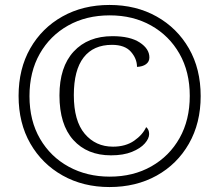

<svg xmlns="http://www.w3.org/2000/svg" viewBox="-20 -745 885 775"><path d="M422 10Q316 10 233 -36.5Q150 -83 102.5 -165.5Q55 -248 55 -358Q55 -467 102 -549.5Q149 -632 232 -678.5Q315 -725 422 -725Q529 -725 612 -678.5Q695 -632 742.5 -549.5Q790 -467 790 -357Q790 -248 742.5 -165Q695 -82 612 -36Q529 10 422 10ZM423 -32Q518 -32 591 -73.5Q664 -115 705 -188Q746 -261 746 -358Q746 -455 704.5 -528Q663 -601 590 -642Q517 -683 423 -683Q328 -683 255 -642Q182 -601 140.5 -528Q99 -455 99 -357Q99 -258 141.5 -185Q184 -112 257.5 -72Q331 -32 423 -32ZM428 -118Q332 -118 276 -180Q220 -242 220 -360Q220 -475 277.5 -537Q335 -599 434 -599Q505 -599 544 -573.5Q583 -548 583 -513Q583 -496 569.5 -486Q556 -476 533 -475Q533 -508 508.5 -536Q484 -564 432 -564Q357 -564 317.5 -513Q278 -462 278 -361Q278 -257 322 -205Q366 -153 436 -153Q487 -153 521.5 -177Q556 -201 570 -232Q582 -222 582 -204Q582 -186 564.5 -166Q547 -146 512.5 -132Q478 -118 428 -118Z"/></svg>

Font: Noto Serif Tamil Light
Style: Regular
Weight: 300
Designer: Indian Type Foundry, Tom Grace, and the Monotype Design Team
Foundry: Monotype Imaging Inc.
Version: Version 2.004; ttfautohint (v1.8.4.7-5d5b)